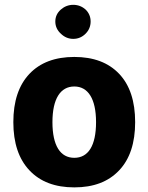

<svg xmlns="http://www.w3.org/2000/svg" viewBox="-20 -790 628 815"><path d="M295.4 -548.3C213.9 -548.3 150.4 -524.4 105 -476.6C59.6 -428.7 36.6 -360.4 36.6 -271.5C36.6 -183.1 59.6 -114.7 105 -66.9C150.4 -18.6 213.9 5.4 295.4 5.4C377 5.4 440.4 -18.6 485.8 -66.9C531.2 -114.7 553.7 -183.1 553.7 -271.5C553.7 -360.4 531.2 -428.7 485.8 -476.6C440.4 -524.4 377 -548.3 295.4 -548.3ZM295.4 -422.9C353.5 -422.9 387.7 -371.1 387.7 -271.5C387.7 -171.4 354.5 -120.1 295.4 -120.1C236.3 -120.1 202.6 -171.4 202.6 -271.5C202.6 -371.1 236.8 -422.9 295.4 -422.9ZM214.8 -698.7C214.8 -678.7 222.7 -661.1 238.3 -647C253.4 -632.3 271 -625 291 -625C311 -625 328.6 -632.3 343.3 -647C357.4 -661.1 364.7 -678.7 364.7 -698.7C364.7 -718.8 357.4 -735.8 343.3 -749.5C328.6 -762.7 311 -769.5 291 -769.5C271 -769.5 253.4 -762.7 238.3 -749.5C222.7 -735.8 214.8 -718.8 214.8 -698.7Z"/></svg>

Font: Estedad ExtraBold
Style: Regular
Weight: 800
Designer: Amin Abedi
Version: Version 7.3